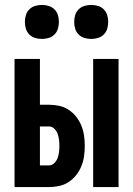

<svg xmlns="http://www.w3.org/2000/svg" viewBox="-20 -759 540 779"><path d="M358 0V-520H461V0ZM39 0V-520H142V-334H179Q200 -334 220.5 -329.5Q241 -325 258.5 -313.5Q276 -302 289 -285.5Q302 -269 310 -249.5Q318 -230 321 -209Q324 -188 324 -167Q324 -146 321 -125Q318 -104 310 -84.5Q302 -65 289 -48.5Q276 -32 258.5 -20.5Q241 -9 220.5 -4.5Q200 0 179 0ZM179 -88Q191 -88 200.5 -97.5Q210 -107 214 -118.5Q218 -130 219.5 -142.5Q221 -155 221 -167Q221 -179 219.5 -191.5Q218 -204 214 -215.5Q210 -227 200.5 -236.5Q191 -246 179 -246H142V-88ZM350 -601Q336 -601 322.5 -605Q309 -609 299 -619Q289 -629 285 -642.5Q281 -656 281 -670Q281 -684 285 -697.5Q289 -711 299 -721Q309 -731 322.5 -735Q336 -739 350 -739Q364 -739 377.5 -735Q391 -731 401 -721Q411 -711 415 -697.5Q419 -684 419 -670Q419 -656 415 -642.5Q411 -629 401 -619Q391 -609 377.5 -605Q364 -601 350 -601ZM150 -601Q136 -601 122.5 -605Q109 -609 99 -619Q89 -629 85 -642.5Q81 -656 81 -670Q81 -684 85 -697.5Q89 -711 99 -721Q109 -731 122.5 -735Q136 -739 150 -739Q164 -739 177.5 -735Q191 -731 201 -721Q211 -711 215 -697.5Q219 -684 219 -670Q219 -656 215 -642.5Q211 -629 201 -619Q191 -609 177.5 -605Q164 -601 150 -601Z"/></svg>

Font: Iosevka Algr
Style: Bold
Weight: 700
Monospace: yes
Designer: Belleve Invis
Foundry: Belleve Invis
Version: Version 26.0.2; ttfautohint (v1.8.3)